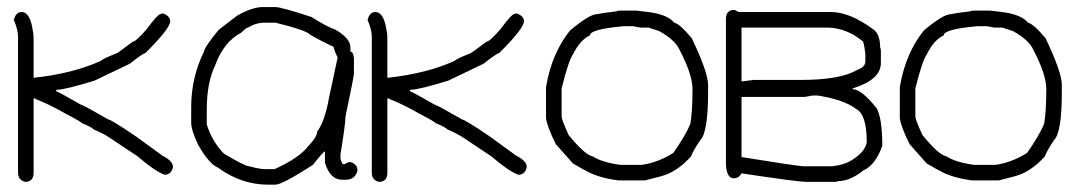

<svg xmlns="http://www.w3.org/2000/svg" viewBox="-20 -500 2970 530"><path d="M39.6 -466.8Q63.5 -466.8 70.8 -414.1Q72.8 -408.2 72.8 -386.7V-285.2Q181.2 -296.9 258.3 -332Q262.7 -337.4 303.2 -353.5Q304.7 -353.5 346.2 -384.8Q355 -384.8 385.3 -419.9Q415.5 -460.9 422.4 -460.9Q425.8 -462.9 430.2 -462.9Q449.7 -455.6 449.7 -441.4Q449.7 -421.4 381.3 -353.5Q375.5 -353.5 338.4 -324.2L240.7 -277.3Q158.2 -252 135.3 -252V-248Q141.6 -246.6 203.6 -210.9Q208.5 -210.9 279.8 -169.9Q286.6 -169.9 356 -123L428.2 -70.3Q457.5 -55.7 457.5 -39.1Q453.1 -17.6 434.1 -17.6Q406.2 -28.3 359.9 -68.4L283.7 -119.1Q266.6 -130.9 238.8 -142.6Q230 -150.9 205.6 -160.2Q205.6 -163.1 158.7 -187.5Q115.2 -212.4 78.6 -226.6Q78.6 -228.5 72.8 -228.5V-23.4Q72.8 2 49.3 2Q29.8 -2.9 29.8 -23.4V-398.4Q29.8 -418 18.1 -445.3Q23.9 -466.8 39.6 -466.8Z M705.1 -480.5H740.2Q755.9 -480.5 839.8 -453.1Q883.8 -425.3 906.2 -418Q947.3 -394 947.3 -369.1V-357.4Q955.6 -357.4 957 -337.9V-296.9Q957 -289.1 933.6 -177.7Q933.6 -157.7 919.9 -74.2V-62.5Q919.9 -58.6 925.8 -46.9H931.6Q939.9 -52.7 947.3 -52.7Q966.8 -46.9 966.8 -29.3Q960.9 -3.9 933.6 -3.9H923.8Q891.6 -3.9 877 -50.8V-82Q872.6 -82 843.8 -44.9Q758.8 9.8 740.2 9.8H720.7Q646 9.8 582 -37.1Q557.6 -46.9 527.3 -99.6Q507.8 -141.1 507.8 -160.2V-205.1Q507.8 -285.6 543 -357.4Q544.4 -370.1 584 -418L634.8 -457Q676.8 -480.5 705.1 -480.5ZM550.8 -199.2V-156.2Q564.9 -110.8 597.7 -76.2Q656.2 -41 668 -41Q696.3 -33.2 710.9 -33.2H738.3Q806.2 -64.5 830.1 -95.7Q855.5 -122.1 855.5 -136.7Q877 -165.5 888.7 -232.4L912.1 -341.8Q906.7 -350.1 900.4 -371.1Q864.3 -387.7 835.9 -404.3Q827.1 -416 740.2 -437.5H710.9Q687 -437.5 664.1 -423.8Q659.7 -423.8 646.5 -410.2Q597.7 -384.8 574.2 -320.3Q550.8 -271.5 550.8 -199.2Z M1016.1 -466.8Q1040 -466.8 1047.4 -414.1Q1049.3 -408.2 1049.3 -386.7V-285.2Q1157.7 -296.9 1234.9 -332Q1239.3 -337.4 1279.8 -353.5Q1281.2 -353.5 1322.8 -384.8Q1331.5 -384.8 1361.8 -419.9Q1392.1 -460.9 1398.9 -460.9Q1402.3 -462.9 1406.7 -462.9Q1426.3 -455.6 1426.3 -441.4Q1426.3 -421.4 1357.9 -353.5Q1352.1 -353.5 1314.9 -324.2L1217.3 -277.3Q1134.8 -252 1111.8 -252V-248Q1118.2 -246.6 1180.2 -210.9Q1185.1 -210.9 1256.3 -169.9Q1263.2 -169.9 1332.5 -123L1404.8 -70.3Q1434.1 -55.7 1434.1 -39.1Q1429.7 -17.6 1410.6 -17.6Q1382.8 -28.3 1336.4 -68.4L1260.3 -119.1Q1243.2 -130.9 1215.3 -142.6Q1206.5 -150.9 1182.1 -160.2Q1182.1 -163.1 1135.3 -187.5Q1091.8 -212.4 1055.2 -226.6Q1055.2 -228.5 1049.3 -228.5V-23.4Q1049.3 2 1025.9 2Q1006.3 -2.9 1006.3 -23.4V-398.4Q1006.3 -418 994.6 -445.3Q1000.5 -466.8 1016.1 -466.8Z M1694.3 -470.7H1737.3Q1777.8 -466.3 1792 -462.9Q1827.6 -454.6 1840.8 -437.5Q1856 -434.6 1889.6 -394.5Q1934.6 -300.3 1934.6 -265.6V-246.1Q1934.6 -134.3 1913.1 -113.3Q1892.1 -82 1887.7 -68.4Q1849.1 -25.4 1805.7 -13.7L1760.7 -2H1686.5Q1628.9 -9.8 1596.7 -29.3Q1594.7 -29.3 1561.5 -48.8L1514.6 -101.6Q1492.2 -146 1487.3 -171.9V-259.8Q1502.9 -353 1553.7 -416Q1607.4 -460.9 1627.9 -460.9Q1643.1 -464.4 1682.6 -468.8Q1682.6 -470.7 1694.3 -470.7ZM1530.3 -255.9V-177.7Q1530.3 -169.9 1549.8 -127Q1595.7 -71.3 1616.2 -68.4Q1640.1 -52.2 1692.4 -44.9H1751Q1795.4 -50.8 1838.9 -78.1Q1872.6 -126.5 1885.7 -158.2Q1891.6 -192.4 1891.6 -253.9Q1891.6 -293.9 1856.4 -361.3Q1844.7 -389.2 1799.8 -414.1L1770.5 -423.8H1749Q1746.6 -423.8 1727.5 -427.7H1702.1Q1608.4 -419.4 1608.4 -402.3Q1581.5 -390.1 1561.5 -349.6Q1549.3 -332.5 1530.3 -255.9Z M2007.3 -472.7 2019 -466.8H2274.9Q2325.7 -466.8 2392.1 -418Q2409.7 -404.3 2409.7 -367.2Q2411.6 -367.2 2411.6 -359.4V-326.2Q2411.6 -279.8 2333.5 -255.9V-253.9Q2357.9 -253.9 2399.9 -201.2Q2415.5 -172.9 2415.5 -97.7Q2397 -44.4 2362.8 -29.3Q2326.7 0 2292.5 0Q2292.5 2 2284.7 2H2204.6Q2183.1 2 2026.9 -21.5Q2019.5 -7.8 2005.4 -7.8Q1986.3 -7.8 1983.9 -44.9V-447.3Q1983.9 -472.7 2007.3 -472.7ZM2026.9 -423.8V-275.4H2028.8Q2057.1 -279.3 2060.1 -279.3H2187Q2299.8 -279.3 2345.2 -306.6Q2368.7 -314.9 2368.7 -330.1V-351.6Q2364.3 -386.7 2360.8 -386.7Q2318.8 -420.9 2269 -423.8ZM2200.7 -232.4H2026.9V-66.4Q2184.1 -41 2198.7 -41H2276.9Q2308.6 -44.9 2325.7 -54.7Q2361.8 -75.2 2370.6 -99.6L2372.6 -107.4Q2372.6 -184.1 2343.3 -199.2Q2311.5 -224.1 2237.8 -236.3H2222.2Q2203.1 -232.4 2200.7 -232.4Z M2670.9 -470.7H2713.9Q2754.4 -466.3 2768.6 -462.9Q2804.2 -454.6 2817.4 -437.5Q2832.5 -434.6 2866.2 -394.5Q2911.1 -300.3 2911.1 -265.6V-246.1Q2911.1 -134.3 2889.6 -113.3Q2868.7 -82 2864.3 -68.4Q2825.7 -25.4 2782.2 -13.7L2737.3 -2H2663.1Q2605.5 -9.8 2573.2 -29.3Q2571.3 -29.3 2538.1 -48.8L2491.2 -101.6Q2468.8 -146 2463.9 -171.9V-259.8Q2479.5 -353 2530.3 -416Q2584 -460.9 2604.5 -460.9Q2619.6 -464.4 2659.2 -468.8Q2659.2 -470.7 2670.9 -470.7ZM2506.8 -255.9V-177.7Q2506.8 -169.9 2526.4 -127Q2572.3 -71.3 2592.8 -68.4Q2616.7 -52.2 2668.9 -44.9H2727.5Q2772 -50.8 2815.4 -78.1Q2849.1 -126.5 2862.3 -158.2Q2868.2 -192.4 2868.2 -253.9Q2868.2 -293.9 2833 -361.3Q2821.3 -389.2 2776.4 -414.1L2747.1 -423.8H2725.6Q2723.1 -423.8 2704.1 -427.7H2678.7Q2585 -419.4 2585 -402.3Q2558.1 -390.1 2538.1 -349.6Q2525.9 -332.5 2506.8 -255.9Z"/></svg>

Font: CEF Fonts CJK
Style: Regular
Weight: 400
Designer: PartyBoss (派对大魔王)
Version: Release 2.25